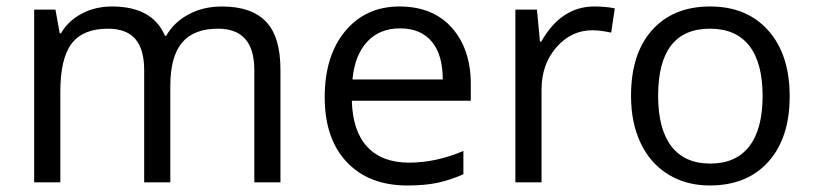

<svg xmlns="http://www.w3.org/2000/svg" viewBox="-20 -565 2523 595"><path d="M768.1 -348.1Q768.1 -476.1 655.8 -476.1Q580.1 -476.1 543.9 -432.6Q507.8 -389.2 507.8 -298.8V0H426.8V-348.1Q426.8 -412.1 399.4 -444.1Q372.1 -476.1 314 -476.1Q237.8 -476.1 202.4 -430.4Q167 -384.8 167 -280.8V0H85.9V-535.2H151.9L165 -461.9H168.9Q191.9 -501 233.6 -522.9Q275.4 -544.9 327.1 -544.9Q452.6 -544.9 491.2 -454.1H495.1Q519 -496.1 564.5 -520.5Q609.9 -544.9 668 -544.9Q758.8 -544.9 804 -498.3Q849.1 -451.7 849.1 -349.1V0H768.1Z M1072.3 -318.8H1352.1Q1352.1 -395.5 1317.9 -436.3Q1283.7 -477.1 1219.7 -477.1Q1155.8 -477.1 1117.4 -435.1Q1079.1 -393.1 1072.3 -318.8ZM1242.2 9.8Q1123.5 9.8 1054.9 -62.5Q986.3 -134.8 986.3 -263.7Q986.3 -392.6 1050 -468.8Q1113.8 -544.9 1217.8 -544.9Q1321.8 -544.9 1380.4 -478.8Q1439 -412.6 1439 -304.2V-252.9H1070.3Q1072.8 -158.7 1118.2 -109.9Q1163.6 -61 1247.6 -61Q1331.5 -61 1416 -97.2V-24.9Q1373 -6.3 1334.7 1.7Q1296.4 9.8 1242.2 9.8Z M1821.3 -544.9Q1856.9 -544.9 1885.3 -539.1L1874 -463.9Q1840.8 -471.2 1815.4 -471.2Q1750.5 -471.2 1704.3 -418.5Q1658.2 -365.7 1658.2 -287.1V0H1577.1V-535.2H1644L1653.3 -436H1657.2Q1719.2 -544.9 1821.3 -544.9Z M2180.2 -476.1Q2019.5 -476.1 2019.5 -268.1Q2019.5 -165.5 2060.5 -111.8Q2101.6 -58.1 2181.2 -58.1Q2260.7 -58.1 2302 -111.6Q2343.3 -165 2343.3 -267.6Q2343.3 -370.1 2302 -423.1Q2260.7 -476.1 2180.2 -476.1ZM2179.2 9.8Q2107.4 9.8 2051.8 -23.9Q1996.1 -57.6 1965.8 -120.6Q1935.5 -183.6 1935.5 -268.1Q1935.5 -398.9 2001 -471.9Q2066.4 -544.9 2180.7 -544.9Q2294.9 -544.9 2361.1 -470.2Q2427.2 -395.5 2427.2 -266.6Q2427.2 -137.7 2361.3 -64Q2295.4 9.8 2179.2 9.8Z"/></svg>

Font: OpenSans-Regular
Style: Regular
Weight: 400
Foundry: Ascender Corporation
Version: Version 1.10